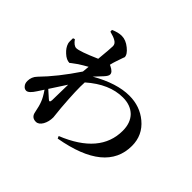

<svg xmlns="http://www.w3.org/2000/svg" viewBox="-192 -1070 1383 1383"><g transform="rotate(45 500.0 -378.0)"><path d="M220 -171 275 -122Q295 -103 297 -132L300 -294ZM244 -796Q289 -816 324 -816Q367 -816 408 -782Q448 -750 448 -721Q448 -726 423 -651Q417 -634 411 -608Q417 -606 420 -604Q462 -584 462 -560Q463 -545 439 -519L384 -460Q541 -550 668 -550Q776 -550 854 -485Q937 -416 937 -307Q937 -39 521 34L513 16Q813 -105 813 -337Q813 -417 768 -463Q722 -508 644 -508Q507 -508 373 -390Q368 -316 382 -140L391 -52Q391 -8 372 26Q352 60 324 60Q279 60 271 13Q261 -39 249 -69Q238 -100 205 -148L175 -102Q142 -50 117 -49Q99 -49 87 -64Q73 -79 73 -105Q73 -147 102 -177Q205 -282 308 -436Q309 -453 313 -489Q277 -469 246 -449Q193 -411 196 -411Q164 -411 131 -442Q100 -470 90 -503Q86 -517 88 -555L102 -560Q130 -521 155 -521Q189 -521 321 -579Q332 -693 332 -718Q332 -742 307 -756Q288 -768 245 -779Z"/></g></svg>

Font: Source Han Serif JP
Style: Bold
Weight: 700
Designer: Ryoko NISHIZUKA  (kana & ideographs); Frank Grießhammer (Latin, Greek & Cyrillic); Wenlong ZHANG  (bopomofo); Sandoll Co
Foundry: Adobe Systems Incorporated
Version: Version 1.000;PS 1;hotconv 16.6.53;makeotf.lib2.5.65590